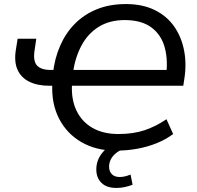

<svg xmlns="http://www.w3.org/2000/svg" viewBox="-20 -734 972 947"><path d="M550 9Q455 9 382.5 -32.5Q310 -74 271.5 -148.5Q233 -223 238 -321L256 -311H224Q165 -311 124.5 -331Q84 -351 66.5 -390Q49 -429 58 -487L67 -543H159L151 -489Q142 -434 162 -411.5Q182 -389 230 -389H262L241 -370Q249 -445 276.5 -508Q304 -571 349.5 -617Q395 -663 458 -688.5Q521 -714 601 -714Q683 -714 743 -684.5Q803 -655 839 -603.5Q875 -552 888 -485Q901 -418 889 -344L884 -311H320L335 -317Q331 -243 357.5 -188Q384 -133 436.5 -103Q489 -73 564 -73Q638 -73 694 -92Q750 -111 801 -146L834 -73Q798 -46 753.5 -28Q709 -10 658 -0.5Q607 9 550 9ZM595 -635Q521 -635 467.5 -602Q414 -569 382.5 -510.5Q351 -452 340 -377L321 -389H825L798 -352Q810 -434 793 -498Q776 -562 727 -598.5Q678 -635 595 -635ZM554 193Q506 193 480.5 168Q455 143 455 102Q455 55 485.5 18.5Q516 -18 563 -37L590 0Q565 10 549 24Q533 38 525.5 54.5Q518 71 518 88Q518 111 531.5 125Q545 139 570 139Q583 139 596 136Q609 133 624 127L634 177Q617 184 596.5 188.5Q576 193 554 193Z"/></svg>

Font: Nunito Sans 12pt Medium
Style: Italic
Weight: 500
Italic angle: -9°
Designer: Vernon Adams
Foundry: Vernon Adams
Version: Version 3.101;gftools[0.9.27]